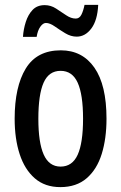

<svg xmlns="http://www.w3.org/2000/svg" viewBox="-20 -822 496 786"><path d="M416 -336Q416 -255 396.5 -192Q377 -129 335 -92.5Q293 -56 227 -56Q164 -56 122.5 -92Q81 -128 60.5 -191Q40 -254 40 -336Q40 -467 85.5 -541.5Q131 -616 229 -616Q317 -616 366.5 -545Q416 -474 416 -336ZM137 -336Q137 -238 159 -189Q181 -140 228 -140Q276 -140 298 -188.5Q320 -237 320 -336Q320 -435 298 -483.5Q276 -532 228 -532Q180 -532 158.5 -483.5Q137 -435 137 -336ZM74 -671Q76 -702 85.5 -732Q95 -762 113.5 -781.5Q132 -801 163 -801Q188 -801 209.5 -787Q231 -773 251 -759.5Q271 -746 290 -746Q305 -746 313 -761.5Q321 -777 326 -802H382Q379 -739 354 -705.5Q329 -672 294 -672Q270 -672 247 -686Q224 -700 204 -714Q184 -728 168 -728Q156 -728 145 -712.5Q134 -697 130 -671Z"/></svg>

Font: Noto Sans Malayalam UI ExtraCondensed Medium
Style: Regular
Weight: 500
Width: 2
Designer: Jelle Bosma - Monotype Design Team
Foundry: Monotype Imaging Inc.
Version: Version 2.104; ttfautohint (v1.8.4.7-5d5b)